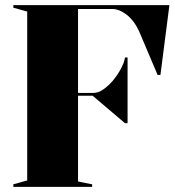

<svg xmlns="http://www.w3.org/2000/svg" viewBox="-20 -728 681 748"><path d="M32 0V-10L86 -25V-683L32 -698V-708H640L605 -436H594L522 -606Q502 -649 473 -671Q444 -693 418 -693H284V-366H343Q361 -366 377 -376Q393 -386 407 -400Q429 -422 446.5 -452Q464 -482 467 -504H477V-248H467L341 -355H284V-21L339 -10V0Z"/></svg>

Font: Kalnia SemiBold
Style: Regular
Weight: 600
Designer: Frida Medrano
Foundry: Frida Medrano
Version: Version 1.105